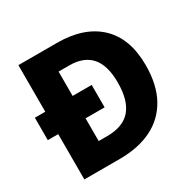

<svg xmlns="http://www.w3.org/2000/svg" viewBox="-157 -877 1046 1039"><g transform="rotate(-30 366.5 -357.0)"><path d="M323 -714Q493 -714 586.5 -625.5Q680 -537 680 -370Q680 -247 634 -164.5Q588 -82 504 -41Q420 0 305 0H83V-283H18V-423H83V-714ZM321 -575H254V-423H373V-283H254V-141H307Q407 -141 454.5 -196.5Q502 -252 502 -364Q502 -471 456.5 -523Q411 -575 321 -575Z"/></g></svg>

Font: Noto Sans Cherokee ExtraBold
Style: Regular
Weight: 800
Designer: Monotype Design Team
Foundry: Monotype Imaging Inc.
Version: Version 2.001; ttfautohint (v1.8.4.7-5d5b)